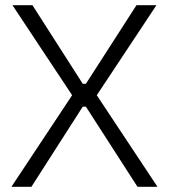

<svg xmlns="http://www.w3.org/2000/svg" viewBox="-20 -720 651 740"><path d="M24 0 258 -353 28 -700H105L299 -397H311L506 -700H583L353 -353L587 0H510L311 -309H299L101 0Z"/></svg>

Font: Space Grotesk Frontify Light
Style: Regular
Weight: 300
Designer: Florian Karsten
Version: Version 2.000